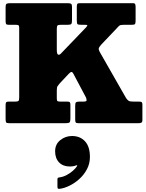

<svg xmlns="http://www.w3.org/2000/svg" viewBox="-20 -770 910 1200"><path d="M15 -27V-112Q15 -126.5 18.5 -130.8Q22 -135 36 -135H74Q92 -135 96 -140Q100 -145 100 -162V-597Q100 -610 94.8 -612.5Q89.5 -615 76.5 -615H35Q20.5 -615 17.8 -620.5Q15 -626 15 -640.5V-727Q15 -742.5 21 -746.2Q27 -750 41 -750H405Q418.5 -750 424.2 -746.2Q430 -742.5 430 -728V-645Q430 -626.5 426 -620.8Q422 -615 404 -615H359Q344 -615 339.5 -610.5Q335 -606 335 -590V-458.5Q335 -431.5 343.5 -428.5Q352 -425.5 361 -435.5L518 -599Q526 -608.5 526 -611.8Q526 -615 510 -615H489Q469.5 -615 464.8 -618.8Q460 -622.5 460 -642V-729Q460 -741 463.2 -745.5Q466.5 -750 478 -750H811.5Q823 -750 825.2 -743.2Q827.5 -736.5 827.5 -725V-643.5Q827.5 -626.5 824.5 -620.8Q821.5 -615 804.5 -615H754.5Q733 -615 726.8 -610.2Q720.5 -605.5 711.5 -595L613.5 -492Q601.5 -478 598 -470.5Q594.5 -463 603.5 -445L768 -157Q778 -143 785.5 -139Q793 -135 818 -135H850Q861.5 -135 865.8 -131.2Q870 -127.5 870 -115.5V-20Q870 -7 863.8 -3.5Q857.5 0 844 0H471Q457 0 453.5 -4.5Q450 -9 450 -23V-111.5Q450 -127.5 456 -131.2Q462 -135 476.5 -135H501Q521.5 -135 521.2 -142.8Q521 -150.5 517.5 -160.5L439.5 -307.5Q432.5 -321 426.2 -320.2Q420 -319.5 409.5 -308.5L353 -248.5Q345 -239 340 -231.8Q335 -224.5 335 -205.5V-155Q335 -141 339.5 -138Q344 -135 358 -135H400Q413 -135 416.5 -130.8Q420 -126.5 420 -113V-28Q420 -9 414 -4.5Q408 0 390 0H38Q21.5 0 18.2 -5.2Q15 -10.5 15 -27ZM324.5 175.5Q324.5 131.5 356.8 105.8Q389 80 430 80Q480.5 80 511.2 113Q542 146 542 211Q542 253 523.2 288Q504.5 323 475.5 349Q446.5 375 414 390.8Q381.5 406.5 354 410Q345.5 411 342.2 408.8Q339 406.5 339 397V349.5Q339 340.5 349 339Q373 336.5 395.8 324.5Q418.5 312.5 436.2 296.8Q454 281 462 267.5Q463.5 265 461.8 263.5Q460 262 456 263.5Q440.5 270.5 415 270.5Q374 270.5 349.2 245Q324.5 219.5 324.5 175.5Z"/></svg>

Font: Besley* Narrow Fatface
Style: Regular
Weight: 900
Width: 4
Designer: Owen Earl
Foundry: indestructible type*
Version: Version 3.000; ttfautohint (v1.8.3)